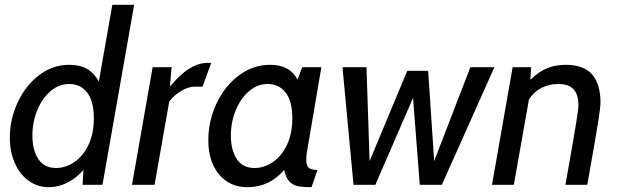

<svg xmlns="http://www.w3.org/2000/svg" viewBox="-20 -770 2575 800"><path d="M539 -750 407 0H324L328 -62Q297 -27 260 -8.5Q223 10 184 10Q136 10 99 -17Q62 -44 41.5 -91Q21 -138 21 -197Q21 -273 53.5 -343Q86 -413 142.5 -456.5Q199 -500 269 -500Q312 -500 341.5 -483.5Q371 -467 392 -431L448 -750ZM371 -277Q371 -349 343 -384.5Q315 -420 269 -420Q226 -420 191 -390.5Q156 -361 135.5 -311.5Q115 -262 115 -205Q115 -145 139.5 -107.5Q164 -70 214 -70Q253 -70 289.5 -94.5Q326 -119 348.5 -166Q371 -213 371 -277Z M616 -490H695L688 -409Q730 -460 768.5 -484Q807 -508 846 -508H860L824 -409H791Q764 -409 732.5 -389.5Q701 -370 685 -346L624 0H530Z M848 -186Q848 -265 881.5 -337.5Q915 -410 974.5 -455Q1034 -500 1106 -500Q1188 -500 1220 -438L1239 -490H1319L1260 -143Q1256 -122 1256 -104Q1256 -80 1266.5 -71Q1277 -62 1303 -62L1278 10Q1243 10 1222 6Q1201 2 1186 -13.5Q1171 -29 1164 -62Q1103 10 1011 10Q937 10 892.5 -43.5Q848 -97 848 -186ZM1198 -277Q1198 -349 1170 -384.5Q1142 -420 1096 -420Q1053 -420 1018 -390.5Q983 -361 962.5 -311.5Q942 -262 942 -205Q942 -145 966.5 -107.5Q991 -70 1041 -70Q1080 -70 1116.5 -94.5Q1153 -119 1175.5 -166Q1198 -213 1198 -277Z M1407 -490H1507L1520 -99L1677 -475H1764L1789 -99L1940 -490H2040L1821 0H1729L1701 -362L1544 0H1453Z M2116 -490H2193L2190 -438Q2227 -473 2261.5 -486.5Q2296 -500 2336 -500Q2412 -500 2447 -460Q2482 -420 2482 -343Q2482 -323 2472.5 -263Q2463 -203 2427 0H2336Q2372 -203 2381 -259.5Q2390 -316 2390 -331Q2390 -377 2369.5 -398.5Q2349 -420 2306 -420Q2268 -420 2236.5 -404Q2205 -388 2184 -356L2121 0H2030Z"/></svg>

Font: Cabin
Style: Italic
Weight: 400
Italic angle: -7°
Designer: Pablo Impallari
Foundry: Pablo Impallari. http://www.impallari.com Igino Marini. http://www.ikern.com
Version: Version 2.200